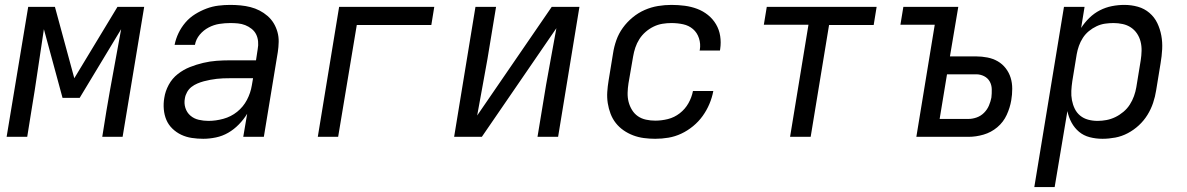

<svg xmlns="http://www.w3.org/2000/svg" viewBox="-20 -558 4840 783"><path d="M7 0 95 -530H204L283 -239L459 -530H568L480 0H397L414 -106Q428 -189 443.5 -272Q459 -355 474 -439L305 -159H235L159 -439Q146 -355 134 -272Q122 -189 108 -106L91 0Z M809 8Q785 8 762 4.5Q739 1 719 -8.5Q699 -18 683 -33.5Q667 -49 658.5 -69Q650 -89 648 -112.5Q646 -136 650 -159Q654 -186 668 -212Q682 -238 705 -256Q728 -274 754.5 -284.5Q781 -295 808.5 -301.5Q836 -308 863 -310Q890 -312 917 -312H1024L1031 -358Q1034 -373 1032.5 -389Q1031 -405 1024.5 -418Q1018 -431 1006 -440.5Q994 -450 980 -455.5Q966 -461 950.5 -462.5Q935 -464 919 -464Q897 -464 874.5 -460.5Q852 -457 831 -446Q810 -435 794.5 -416.5Q779 -398 775 -375H692Q697 -400 708 -423Q719 -446 736 -466Q753 -486 775.5 -500Q798 -514 822 -523Q846 -532 870.5 -535Q895 -538 919 -538Q940 -538 961 -536Q982 -534 1001.5 -529Q1021 -524 1038.5 -515Q1056 -506 1071 -493Q1086 -480 1096 -463.5Q1106 -447 1111.5 -427.5Q1117 -408 1116.5 -387Q1116 -366 1113 -346L1056 0H972L988 -94Q974 -71 954 -50.5Q934 -30 910.5 -16.5Q887 -3 860.5 2.5Q834 8 809 8ZM830 -65Q860 -65 891 -73.5Q922 -82 947 -102Q972 -122 987 -150.5Q1002 -179 1007 -210L1012 -239H917Q903 -239 890 -238.5Q877 -238 864 -236.5Q851 -235 837.5 -232.5Q824 -230 811 -226.5Q798 -223 785 -217.5Q772 -212 761 -203.5Q750 -195 743 -182.5Q736 -170 734 -157Q730 -137 736 -118Q742 -99 756.5 -86.5Q771 -74 790.5 -69.5Q810 -65 830 -65Z M1276 0 1363 -530H1751L1739 -456H1435L1359 0Z M1832 0 1919 -530H2003L1968 -318Q1958 -260 1947 -202Q1936 -144 1926 -87L2230 -530H2343L2256 0H2172L2207 -212Q2217 -270 2228 -328Q2239 -386 2249 -443L1945 0Z M2652 8Q2629 8 2606 5Q2583 2 2562 -6Q2541 -14 2523 -26.5Q2505 -39 2491.5 -56Q2478 -73 2470 -94Q2462 -115 2458.5 -137.5Q2455 -160 2456.5 -183Q2458 -206 2462 -230L2480 -340Q2484 -367 2493.5 -394Q2503 -421 2520 -444.5Q2537 -468 2560 -487Q2583 -506 2609.5 -517.5Q2636 -529 2663.5 -533.5Q2691 -538 2718 -538Q2746 -538 2772.5 -534.5Q2799 -531 2823 -522Q2847 -513 2867 -497Q2887 -481 2900 -459Q2913 -437 2917 -411Q2921 -385 2917 -358Q2917 -356 2916.5 -355Q2916 -354 2916 -352H2833Q2833 -353 2833.5 -354Q2834 -355 2834 -355Q2838 -379 2830.5 -402Q2823 -425 2806 -439.5Q2789 -454 2766 -459Q2743 -464 2718 -464Q2700 -464 2681.5 -461Q2663 -458 2645.5 -449.5Q2628 -441 2613 -428Q2598 -415 2587.5 -398.5Q2577 -382 2571 -364Q2565 -346 2562 -328L2543 -218Q2540 -199 2539.5 -179.5Q2539 -160 2543.5 -142.5Q2548 -125 2557.5 -109.5Q2567 -94 2581.5 -84Q2596 -74 2614.5 -70Q2633 -66 2652 -66Q2678 -66 2704 -72.5Q2730 -79 2752 -96Q2774 -113 2787.5 -137Q2801 -161 2806 -187H2889Q2884 -160 2873 -134Q2862 -108 2845.5 -85Q2829 -62 2806.5 -43.5Q2784 -25 2758.5 -13Q2733 -1 2706 3.5Q2679 8 2652 8Z M3202 0 3277 -457H3095L3107 -530H3555L3543 -456H3361L3286 0Z M3717 0 3792 -457H3652L3664 -530H3888L3854 -328H3961Q3984 -328 4007 -323.5Q4030 -319 4049 -308Q4068 -297 4081.5 -279.5Q4095 -262 4101.5 -241Q4108 -220 4108 -196Q4108 -172 4104 -149Q4099 -119 4085.5 -89.5Q4072 -60 4047 -39Q4022 -18 3991 -9Q3960 0 3930 0ZM3812 -73H3930Q3946 -73 3963 -79Q3980 -85 3993 -98Q4006 -111 4013 -127.5Q4020 -144 4023 -160Q4025 -177 4024.5 -194.5Q4024 -212 4016 -226Q4008 -240 3993 -247.5Q3978 -255 3961 -255H3842Z M4198 205 4319 -530H4403L4389 -444Q4403 -466 4422.5 -485Q4442 -504 4465.5 -516Q4489 -528 4514.5 -533Q4540 -538 4565 -538Q4565 -538 4565 -538Q4565 -538 4565 -538Q4594 -538 4620.5 -530.5Q4647 -523 4667.5 -505.5Q4688 -488 4699.5 -464Q4711 -440 4716 -413Q4721 -386 4719.5 -357.5Q4718 -329 4713 -300L4695 -190Q4691 -164 4682.5 -138.5Q4674 -113 4659.5 -89.5Q4645 -66 4624.5 -47Q4604 -28 4579.5 -15Q4555 -2 4528.5 3Q4502 8 4476 8Q4449 8 4424 1.5Q4399 -5 4380.5 -20.5Q4362 -36 4350 -58Q4338 -80 4333 -105L4281 205ZM4456 -65Q4474 -65 4492.5 -68.5Q4511 -72 4528.5 -80.5Q4546 -89 4561.5 -102Q4577 -115 4587.5 -131.5Q4598 -148 4604.5 -166Q4611 -184 4614 -202L4632 -312Q4635 -331 4635.5 -350.5Q4636 -370 4631.5 -388Q4627 -406 4617 -421Q4607 -436 4592 -446Q4577 -456 4558.5 -460Q4540 -464 4521 -464Q4504 -464 4486.5 -461.5Q4469 -459 4452 -451Q4435 -443 4420.5 -431Q4406 -419 4396 -403.5Q4386 -388 4380 -371Q4374 -354 4371 -337L4353 -227Q4350 -207 4349 -187.5Q4348 -168 4351.5 -149.5Q4355 -131 4363 -114.5Q4371 -98 4385 -86.5Q4399 -75 4417.5 -70Q4436 -65 4456 -65Z"/></svg>

Font: Iosevka Curly Extended Oblique
Style: Regular
Weight: 400
Width: 7
Italic angle: -9°
Monospace: yes
Designer: Belleve Invis
Foundry: Belleve Invis
Version: Version 11.1.0; ttfautohint (v1.8.3)